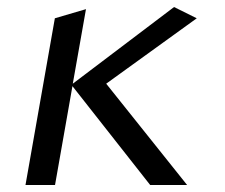

<svg xmlns="http://www.w3.org/2000/svg" viewBox="-20 -526 640 546"><path d="M186 -281 136.5 0H52.5L136 -474L224.5 -500L187 -288L475 -506L539.5 -474L282 -288L512 0H407Z"/></svg>

Font: JuliaMono BoldItalic
Style: Regular
Weight: 700
Italic angle: -9°
Monospace: yes
Designer: cormullion
Foundry: corm
Version: Version 0.049; ttfautohint (v1.8.4)